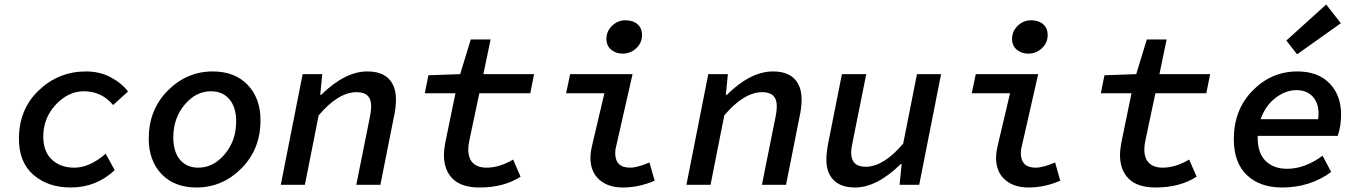

<svg xmlns="http://www.w3.org/2000/svg" viewBox="-20 -820 6040 852"><path d="M294 12Q193 12 128.5 -44Q64 -100 64 -204Q64 -335 152 -419Q240 -503 362 -503Q422 -503 470.5 -477.5Q519 -452 548 -414L482 -354Q431 -415 352 -415Q283 -415 227.5 -355.5Q172 -296 172 -214Q172 -147 210.5 -111.5Q249 -76 310 -76Q378 -76 449 -138L489 -65Q407 12 294 12Z M852 12Q754 12 697 -47.5Q640 -107 640 -205Q640 -333 724.5 -418Q809 -503 924 -503Q1022 -503 1079 -443.5Q1136 -384 1136 -286Q1136 -158 1051.5 -73Q967 12 852 12ZM860 -76Q927 -76 977.5 -136Q1028 -196 1028 -282Q1028 -344 998 -379.5Q968 -415 916 -415Q849 -415 799 -355Q749 -295 749 -210Q749 -147 778.5 -111.5Q808 -76 860 -76Z M1226 0 1323 -491H1410L1401 -399H1405Q1511 -503 1610 -503Q1673 -503 1705 -470.5Q1737 -438 1737 -379Q1737 -341 1728 -302L1668 0H1561L1619 -289Q1627 -326 1627 -349Q1627 -411 1563 -411Q1481 -411 1394 -308L1333 0Z M2108 12Q2028 12 1989 -26.5Q1950 -65 1950 -132Q1950 -157 1958 -197L2001 -406H1865L1881 -486L2022 -491L2069 -645H2157L2125 -491H2350L2333 -406H2107L2063 -198Q2058 -176 2058 -157Q2058 -116 2079.5 -96Q2101 -76 2139 -76Q2196 -76 2257 -112L2290 -36Q2216 12 2108 12Z M2744 12Q2678 12 2639 -23Q2600 -58 2600 -120Q2600 -143 2608 -177L2662 -406H2492L2510 -491H2787L2714 -170Q2710 -157 2710 -141Q2710 -76 2776 -76Q2808 -76 2862 -99L2885 -18Q2815 12 2744 12ZM2743 -582Q2713 -582 2692 -599.5Q2671 -617 2671 -648Q2671 -681 2696 -705.5Q2721 -730 2756 -730Q2789 -730 2809 -712.5Q2829 -695 2829 -664Q2829 -630 2803.5 -606Q2778 -582 2743 -582Z M3026 0 3123 -491H3210L3201 -399H3205Q3311 -503 3410 -503Q3473 -503 3505 -470.5Q3537 -438 3537 -379Q3537 -341 3528 -302L3468 0H3361L3419 -289Q3427 -326 3427 -349Q3427 -411 3363 -411Q3281 -411 3194 -308L3133 0Z M3774 12Q3712 12 3679.5 -20.5Q3647 -53 3647 -112Q3647 -144 3656 -189L3716 -491H3824L3766 -202Q3757 -161 3757 -143Q3757 -80 3821 -80Q3901 -80 3988 -183L4049 -491H4156L4059 0H3972L3981 -92H3977Q3871 12 3774 12Z M4544 12Q4478 12 4439 -23Q4400 -58 4400 -120Q4400 -143 4408 -177L4462 -406H4292L4310 -491H4587L4514 -170Q4510 -157 4510 -141Q4510 -76 4576 -76Q4608 -76 4662 -99L4685 -18Q4615 12 4544 12ZM4543 -582Q4513 -582 4492 -599.5Q4471 -617 4471 -648Q4471 -681 4496 -705.5Q4521 -730 4556 -730Q4589 -730 4609 -712.5Q4629 -695 4629 -664Q4629 -630 4603.5 -606Q4578 -582 4543 -582Z M5108 12Q5028 12 4989 -26.5Q4950 -65 4950 -132Q4950 -157 4958 -197L5001 -406H4865L4881 -486L5022 -491L5069 -645H5157L5125 -491H5350L5333 -406H5107L5063 -198Q5058 -176 5058 -157Q5058 -116 5079.5 -96Q5101 -76 5139 -76Q5196 -76 5257 -112L5290 -36Q5216 12 5108 12Z M5669 12Q5571 12 5513 -43Q5455 -98 5455 -203Q5455 -333 5538.5 -418Q5622 -503 5737 -503Q5828 -503 5879.5 -450.5Q5931 -398 5931 -312Q5931 -259 5916 -217H5561V-208Q5561 -140 5596.5 -105.5Q5632 -71 5692 -71Q5770 -71 5849 -129L5887 -57Q5794 12 5669 12ZM5733 -420Q5685 -420 5640 -385.5Q5595 -351 5574 -291H5829Q5831 -307 5831 -315Q5831 -364 5804.5 -392Q5778 -420 5733 -420ZM5736 -579 5688 -640 5865 -800 5930 -717Z"/></svg>

Font: TypoPRO Source Code Pro
Style: Italic
Weight: 600
Italic angle: -11°
Monospace: yes
Designer: Paul D. Hunt, Teo Tuominen
Foundry: Adobe Systems Incorporated
Version: Version 1.030;PS 1.0;hotconv 1.0.84;makeotf.lib2.5.63406